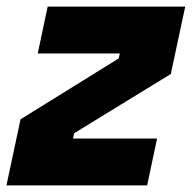

<svg xmlns="http://www.w3.org/2000/svg" viewBox="-22 -560 580 580"><path d="M98 -71H375H98L120 -173L415.5 -362L438.5 -470H172H438.5L415.5 -362L120 -173ZM-2.5 0 40 -199.5 336.5 -383.5 340 -398.5H92L122 -540H537.5L494 -336.5L202 -157.5L198.5 -141.5H452.5L422.5 0Z"/></svg>

Font: Tourney Black
Style: Italic
Weight: 900
Italic angle: -12°
Version: Version 1.015